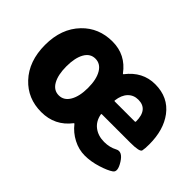

<svg xmlns="http://www.w3.org/2000/svg" viewBox="-102 -855 1142 1142"><g transform="rotate(45 469.0 -284.5)"><path d="M118 -65Q40 -148 40 -285Q40 -422 120 -505Q195 -583 310 -583Q421 -583 488 -492Q491 -488 494 -492Q564 -583 669 -583Q779 -583 840 -502Q897 -426 897 -305Q897 -269 893 -250.5Q889 -232 811 -232H571Q566 -232 567 -227Q576 -178 611 -151.5Q646 -125 697 -125Q743 -125 779 -144.5Q815 -164 849 -110Q883 -56 857.5 -38Q832 -20 777.5 -3Q723 14 672.5 14Q622 14 575 -10.5Q528 -35 496 -76Q493 -80 490 -76Q421 14 306.5 14Q192 14 118 -65ZM243.5 -171.5Q267 -130 310 -130Q353 -130 377.5 -172Q402 -214 402 -285Q402 -356 377.5 -397.5Q353 -439 310 -439Q267 -439 243.5 -397.5Q220 -356 220 -284.5Q220 -213 243.5 -171.5ZM567 -345Q566 -340 571 -340H740Q745 -340 745 -345Q745 -447 663 -447Q624 -447 598.5 -420.5Q573 -394 567 -345Z"/></g></svg>

Font: Resource Han Rounded JP Heavy
Style: Regular
Weight: 900
Designer: Cyano Hao (round all glyphs); Ryoko NISHIZUKA 西塚涼子 (kana, bopomofo & ideographs); Paul D. Hunt (Latin, Greek & Cyrillic)
Foundry: Cyano Hao
Version: 0.990